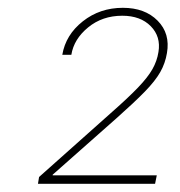

<svg xmlns="http://www.w3.org/2000/svg" viewBox="-20 -825 452 482"><path d="M75.3 -363.6 78.1 -380.7 261.4 -544Q302.6 -580.3 326.7 -605.5Q350.9 -630.7 362.6 -651.3Q374.3 -671.9 377.8 -694.6Q384.2 -733 358.5 -759.2Q332.7 -785.5 286.9 -785.5Q236.9 -785.5 201.2 -756.2Q165.5 -726.9 159.1 -687.5H136.4Q144.9 -737.6 187.9 -771.5Q230.8 -805.4 288.4 -805.4Q343.8 -805.4 375.7 -773.1Q407.7 -740.8 399.1 -691.8Q394.9 -666.2 382.3 -644Q369.7 -621.8 343.6 -595Q317.5 -568.2 272.7 -528.4L112.2 -386.4V-384.9H373.6L369.3 -363.6Z"/></svg>

Font: Inter Thin  BETA
Style: Italic
Weight: 100
Italic angle: -9.39999°
Designer: Rasmus Andersson
Foundry: rsms
Version: Version 3.011;git-f93a4a705